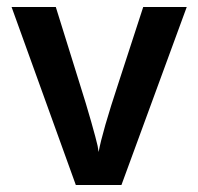

<svg xmlns="http://www.w3.org/2000/svg" viewBox="-20 -527 564 547"><path d="M326 0H196L13 -507H139L206 -292Q226 -229 240 -179.5Q254 -130 258 -112L261 -94Q271 -150 318 -292L388 -507H512Z"/></svg>

Font: Hind Madurai SemiBold
Style: Regular
Weight: 600
Designer: Jyotish Sonowal
Foundry: Indian Type Foundry
Version: Version 1.001;PS 1.0;hotconv 1.0.86;makeotf.lib2.5.63406; tt